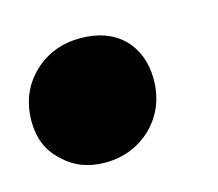

<svg xmlns="http://www.w3.org/2000/svg" viewBox="-56 -274 387 341"><g transform="rotate(-15 138.0 -103.5)"><path d="M101 9C70 9 44 -1 24 -21C3 -40 -7 -65 -7 -95C-7 -131 5 -160 29 -183C52 -205 81 -216 115 -216C147 -216 173 -207 193 -188C212 -169 222 -143 222 -112C222 -77 210 -48 187 -25C163 -2 134 9 101 9Z"/></g></svg>

Font: My Font
Style: Italic
Weight: 500
Designer: Julieta Ulanovsky
Foundry: Julieta Ulanovsky
Version: ""